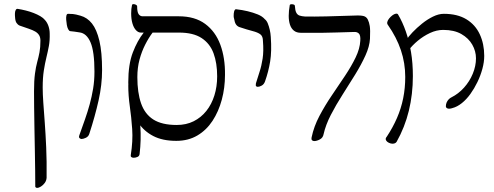

<svg xmlns="http://www.w3.org/2000/svg" viewBox="-20 -671 2394 931"><path d="M160 240Q156 240 153 237.5Q150 235 151 229Q151 201 150.5 156.5Q150 112 149 58.5Q148 5 147 -49Q146 -103 145.5 -150Q145 -197 145 -228Q145 -280 149.5 -313.5Q154 -347 160.5 -370.5Q167 -394 171.5 -417.5Q176 -441 176 -474Q176 -490 169.5 -500.5Q163 -511 151 -518Q139 -525 120 -531.5Q101 -538 75 -547Q66 -551 60 -560Q54 -569 53 -588Q52 -598 52.5 -607.5Q53 -617 56.5 -623Q60 -629 66 -628Q85 -625 105 -620Q125 -615 143 -608Q161 -601 175.5 -592.5Q190 -584 198 -574Q209 -562 215 -544.5Q221 -527 221 -508Q222 -475 217 -448Q212 -421 205 -392.5Q198 -364 192.5 -329Q187 -294 187 -247Q187 -215 190 -173Q193 -131 197 -77.5Q201 -24 204 43Q207 110 206 191Q205 205 197 216Q189 227 178.5 233.5Q168 240 160 240Z M375 3Q371 3 366 -1Q361 -5 365 -16Q379 -55 392 -92Q405 -129 415 -165.5Q425 -202 431.5 -241Q438 -280 438 -324Q438 -421 419 -465.5Q400 -510 365 -514Q353 -516 342 -517.5Q331 -519 320 -520Q315 -521 310.5 -529.5Q306 -538 304 -550.5Q302 -563 301 -575Q300 -587 302 -595.5Q304 -604 310 -604Q321 -604 333.5 -603Q346 -602 370 -595Q403 -586 426 -557Q449 -528 462 -473Q475 -418 475 -331Q475 -260 458 -184Q441 -108 413 -22Q409 -9 396.5 -3Q384 3 375 3Z M640 -259Q641 -230 648.5 -177Q656 -124 660.5 -58.5Q665 7 657 75Q656 86 646.5 90Q637 94 628 94Q622 94 617.5 91Q613 88 614 82Q625 13 621 -45Q617 -103 609.5 -155Q602 -207 602 -258ZM835 12Q768 12 723 -11.5Q678 -35 651.5 -75Q625 -115 613.5 -166Q602 -217 602 -272Q602 -359 624 -416.5Q646 -474 677 -513H663Q650 -513 639 -525Q628 -537 622 -558Q616 -579 616 -606Q616 -618 617 -627.5Q618 -637 620 -646Q621 -651 627 -651Q633 -651 639 -648Q645 -645 645 -640Q645 -614 651.5 -603.5Q658 -593 670 -592Q715 -592 759.5 -592Q804 -592 847 -592Q925 -592 975 -555Q1025 -518 1048.5 -454Q1072 -390 1071 -308Q1071 -245 1055.5 -187.5Q1040 -130 1010.5 -85Q981 -40 937 -14Q893 12 835 12ZM837 -65Q883 -65 919 -83Q955 -101 980.5 -133Q1006 -165 1019.5 -208Q1033 -251 1033 -301Q1033 -365 1015.5 -412.5Q998 -460 957.5 -486.5Q917 -513 848 -513H720Q701 -488 684 -454.5Q667 -421 656.5 -382Q646 -343 646 -297Q646 -222 664 -170Q682 -118 723.5 -91.5Q765 -65 837 -65Z M1230 -250Q1225 -250 1222 -253Q1219 -256 1221 -267Q1229 -294 1238.5 -322.5Q1248 -351 1253.5 -387Q1259 -423 1255 -472Q1255 -495 1242.5 -504.5Q1230 -514 1204.5 -520.5Q1179 -527 1140 -540Q1130 -544 1124 -553Q1118 -562 1115 -581Q1113 -587 1113 -593Q1113 -599 1113.5 -605.5Q1114 -612 1115.5 -616.5Q1117 -621 1119.5 -624Q1122 -627 1126 -626Q1154 -623 1181 -616.5Q1208 -610 1230 -601Q1252 -592 1264 -578Q1273 -571 1278.5 -557.5Q1284 -544 1288 -527Q1292 -510 1293 -492Q1298 -422 1290 -373Q1282 -324 1265 -276Q1260 -262 1249 -256Q1238 -250 1230 -250Z M1491 -5Q1502 -58 1529 -109Q1556 -160 1589 -208.5Q1622 -257 1653 -303.5Q1684 -350 1704.5 -392.5Q1725 -435 1727 -473Q1729 -500 1720 -508.5Q1711 -517 1697 -516Q1649 -515 1611.5 -513.5Q1574 -512 1544 -512Q1514 -512 1488 -512Q1462 -512 1439 -512Q1418 -512 1405 -522.5Q1392 -533 1386 -551.5Q1380 -570 1380 -594Q1380 -618 1385 -646Q1386 -650 1392 -650.5Q1398 -651 1404 -649Q1410 -647 1410 -641Q1411 -621 1416.5 -610Q1422 -599 1432.5 -595.5Q1443 -592 1458 -591Q1499 -590 1562.5 -591.5Q1626 -593 1714 -596Q1739 -596 1749 -591Q1759 -586 1764 -575Q1770 -563 1773 -544.5Q1776 -526 1774 -483Q1772 -446 1752 -402Q1732 -358 1702.5 -310Q1673 -262 1641 -212Q1609 -162 1584 -113.5Q1559 -65 1549 -20Q1546 -3 1531 5Q1516 13 1504 13Q1498 13 1493.5 9.5Q1489 6 1491 -5Z M2174 -147Q2159 -142 2150.5 -145Q2142 -148 2142 -156Q2142 -165 2145.5 -173.5Q2149 -182 2155.5 -189Q2162 -196 2169 -199Q2203 -216 2230 -246Q2257 -276 2272.5 -313.5Q2288 -351 2288 -388Q2288 -423 2270 -454.5Q2252 -486 2217 -506Q2182 -526 2129 -526Q2097 -526 2065 -511Q2033 -496 2006 -473.5Q1979 -451 1961 -427Q1957 -424 1953 -428.5Q1949 -433 1945.5 -441Q1942 -449 1941 -453Q1939 -459 1949.5 -476Q1960 -493 1980.5 -514.5Q2001 -536 2026.5 -556.5Q2052 -577 2079.5 -590.5Q2107 -604 2132 -604Q2198 -604 2241.5 -577.5Q2285 -551 2306.5 -504.5Q2328 -458 2328 -400Q2328 -370 2319 -337Q2310 -304 2295 -273Q2280 -242 2261 -215.5Q2242 -189 2219.5 -171Q2197 -153 2174 -147ZM1903 17Q1899 23 1891 25Q1883 27 1874 24.5Q1865 22 1858.5 17Q1852 12 1850.5 5.5Q1849 -1 1856 -9Q1885 -53 1905 -99Q1925 -145 1935 -194.5Q1945 -244 1945 -298Q1945 -365 1924 -427.5Q1903 -490 1861 -550Q1856 -556 1858 -564.5Q1860 -573 1867 -581.5Q1874 -590 1882.5 -596.5Q1891 -603 1899 -604.5Q1907 -606 1910 -601Q1932 -564 1948 -518Q1964 -472 1973 -418.5Q1982 -365 1982 -302Q1982 -214 1962.5 -134Q1943 -54 1903 17Z"/></svg>

Font: Noto Rashi Hebrew Light
Style: Regular
Weight: 300
Version: Version 1.006